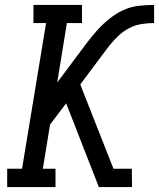

<svg xmlns="http://www.w3.org/2000/svg" viewBox="-20 -755 642 775"><path d="M379 0 247 -338 182 -252 153 -74H204V0H9V-74H69L166 -662H115V-735H311V-662H250L211 -422L291 -529Q311 -556 331 -582.5Q351 -609 373.5 -634Q396 -659 422.5 -680Q449 -701 478.5 -714.5Q508 -728 539.5 -731.5Q571 -735 602 -735V-662Q577 -662 551.5 -658Q526 -654 502.5 -642Q479 -630 459 -611.5Q439 -593 422 -571.5Q405 -550 389.5 -528.5Q374 -507 357 -485L304 -414L438 -74H512L513 0Z"/></svg>

Font: Iosevka Plex Etoile
Style: Italic
Weight: 400
Italic angle: -9°
Designer: Belleve Invis
Foundry: Belleve Invis
Version: Version 25.1.1; ttfautohint (v1.8.4)